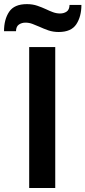

<svg xmlns="http://www.w3.org/2000/svg" viewBox="-62 -934 424 954"><path d="M83 0V-700H212.5V0ZM229.5 -775Q201.5 -775 178 -783.2Q154.5 -791.5 134 -801Q116 -809 99.2 -815.2Q82.5 -821.5 64.5 -821.5Q46 -821.5 32 -812Q18 -802.5 17.5 -779H-42Q-42 -837.5 -16.5 -875.5Q9 -913.5 71.5 -913.5Q100 -913.5 123.2 -905.5Q146.5 -897.5 167 -888Q184.5 -879.5 201.8 -873.2Q219 -867 236.5 -867Q255.5 -867 269.2 -876.5Q283 -886 283.5 -909.5H342.5Q342.5 -852 317.2 -813.5Q292 -775 229.5 -775Z"/></svg>

Font: Overpass
Style: Bold
Weight: 700
Designer: Delve Withrington, Dave Bailey, Thomas Jockin
Foundry: Delve Fonts LLC
Version: Version 4.000; ttfautohint (v1.8.3)